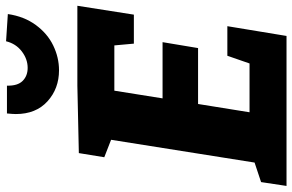

<svg xmlns="http://www.w3.org/2000/svg" viewBox="-196 -798 988 649"><g transform="rotate(-90 298.5 -474.0)"><path d="M475 -516 469 -582H316L290 -419H480L460 -299H271L243 -125H408L434 -200H534L501 0H-6L7 -86L73 -108L150 -593L91 -616L105 -702L333 -707H603L573 -516ZM237 -915Q237 -925 239 -945H333Q332 -909 349 -892Q366 -875 393 -875Q423 -875 449 -895Q475 -915 483 -948L575 -942Q567 -887 538 -847.5Q509 -808 468.5 -788.5Q428 -769 385 -769Q323 -769 280 -808Q237 -847 237 -915Z"/></g></svg>

Font: Bitter Pro ExtraBold
Style: Italic
Weight: 800
Italic angle: -9°
Designer: Sol Matas, and Bitter project Authors
Foundry: Sol Matas
Version: Version 1.010